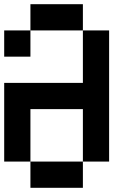

<svg xmlns="http://www.w3.org/2000/svg" viewBox="-20 -895 665 915"><path d="M0 -125V-500H375V-750H500V-125H375V-375H125V-125ZM0 -625V-750H125V-625ZM125 -125H375V0H125ZM125 -750V-875H375V-750Z"/></svg>

Font: Galmuri7 Regular
Style: Regular
Weight: 400
Designer: Lee Minseo (quiple)
Version: Version 2.399;hotconv 1.1.1;makeotfexe 2.6.0 DEVELOPMENT